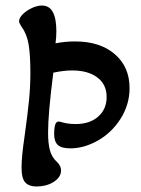

<svg xmlns="http://www.w3.org/2000/svg" viewBox="-20 -665 511 695"><path d="M58 -59Q58 -98 69 -172Q80 -251 85 -301.5Q90 -352 90 -401Q90 -466 83.5 -504.5Q77 -543 58 -568Q49 -582 49 -588Q49 -600 62.5 -613.5Q76 -627 95.5 -636Q115 -645 132 -645Q184 -645 184 -552Q184 -531 181 -508Q213 -515 252 -515Q342 -515 395.5 -469Q449 -423 449 -346Q449 -287 417 -236Q385 -185 334 -156Q284 -128 235 -128Q202 -128 189 -140.5Q176 -153 176 -180Q176 -204 181 -217Q186 -228 199 -224Q223 -216 254 -216Q305 -216 335.5 -243Q366 -270 366 -314Q366 -359 332.5 -384.5Q299 -410 241 -410Q211 -410 173 -402Q154 -254 154 -185Q154 -145 161 -120Q168 -95 187 -78Q201 -64 201 -48Q201 -24 175 -7Q149 10 111 10Q85 10 71.5 -4.5Q58 -19 58 -59Z"/></svg>

Font: AkayaTelivigala
Style: Regular
Weight: 400
Designer: Vaishnavi Murthy Yerkadithaya ( vaishnavimurthy@gmail.com ), Juan Luis Blanco Aristondo ( juan@blancoletters.com )
Version: Version 1.000